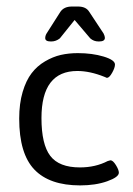

<svg xmlns="http://www.w3.org/2000/svg" viewBox="-20 -563 407 588"><path d="M135.6 -436Q118.5 -436 118.5 -446.3Q118.5 -453.4 122.5 -460.2L164.9 -526.8Q176 -543 199.8 -543H219.2Q243.4 -543 253.3 -526.8L297.3 -460.2Q301.2 -452.2 301.2 -447.1Q301.2 -436 283.4 -436H281.8Q267.1 -436 256.4 -445.5L208.5 -501.8L163.3 -445.5Q151.4 -436 137.1 -436ZM225.5 4.8Q131.6 4.8 85.2 -43.8Q38.8 -92.4 38.8 -199.8Q38.8 -245.7 49.3 -281.2Q59.8 -316.7 76.9 -338.9Q93.9 -361.1 117.9 -375.1Q141.9 -389.2 166.3 -394.8Q190.6 -400.3 218.4 -400.3Q262.4 -400.3 297.3 -389.8Q332.1 -379.3 332.1 -365.4Q332.1 -355.5 323.4 -340.1Q314.7 -324.6 307.6 -324.6Q306.8 -324.6 306 -325Q305.2 -325.4 303.4 -326.2Q301.6 -327 299.6 -327.8Q255.3 -345.6 216.8 -345.6Q107 -345.6 107 -201.3Q107 -120.9 134 -85.6Q160.9 -50.3 224.7 -50.3Q272.3 -50.3 309.9 -69.8L318.3 -72.1Q325.8 -72.1 334.9 -57.5Q344 -42.8 344 -34.1Q344 -20.6 308.4 -7.9Q272.7 4.8 225.5 4.8Z"/></svg>

Font: Jaldi
Style: Regular
Weight: 400
Designer: Pablo Cosgaya and Nicolas Silva
Foundry: Omnibus-Type
Version: Version 1.001;PS 001.001;hotconv 1.0.70;makeotf.lib2.5.58329